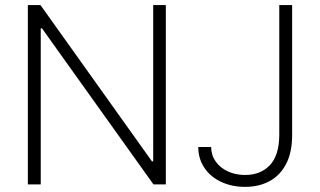

<svg xmlns="http://www.w3.org/2000/svg" viewBox="-20 -727 1262 757"><path d="M633.8 0H585L145.5 -615.2H140.6V0H89.8V-707H139.6L579.1 -90.8H584V-707H633.8ZM1131.8 -707V-194.3Q1131.8 -126 1107.9 -80.3Q1084 -34.7 1042.2 -12.5Q1000.5 9.8 946.3 9.8Q894 9.8 851.8 -10Q809.6 -29.8 785.6 -65.7Q761.7 -101.6 761.7 -147.5H812.5Q812.5 -115.7 830.1 -90.6Q847.7 -65.4 878.2 -51.3Q908.7 -37.1 946.3 -37.1Q1007.3 -37.1 1043.9 -75.7Q1080.6 -114.3 1081.1 -194.3V-707Z"/></svg>

Font: Pretendard Std ExtraLight
Style: Regular
Weight: 200
Designer: Base glyphs from Inter by Rasmus Andersson; Hangeul glyphs from Noto Sans CJK(Source Han Sans) by Jang Soo-young and Kan
Foundry: Kil Hyung-jin
Version: Version 1.309